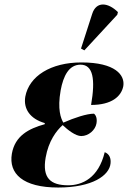

<svg xmlns="http://www.w3.org/2000/svg" viewBox="-20 -828 572 858"><path d="M357 -603 504 -762 507 -774C462 -818 410 -823 392 -766L342 -611ZM240 10C393 10 469 -44 474 -98C476 -118 471 -139 448 -148C420 -32 347 0 285 0C206 0 168 -32 184 -124C197 -198 232 -244 260 -269C283 -247 318 -220 343 -220C376 -220 406 -247 411 -276C415 -298 409 -313 400 -320C368 -320 313 -302 263 -280C252 -299 236 -339 251 -424C263 -489 288 -539 340 -539C396 -539 407 -474 387 -359C479 -359 522 -397 531 -443C539 -492 496 -549 344 -549C207 -549 110 -488 93 -396C84 -342 114 -297 180 -278V-273C108 -253 47 -221 33 -141C18 -52 82 10 240 10Z"/></svg>

Font: Noto Serif Display
Style: Bold Italic
Weight: 700
Italic angle: -12°
Designer: Monotype Design Team
Foundry: Monotype Imaging Inc.
Version: Version 2.009